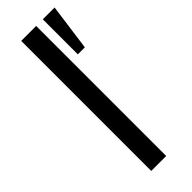

<svg xmlns="http://www.w3.org/2000/svg" viewBox="-240 -721 736 736"><g transform="rotate(-45 128.0 -352.5)"><path d="M75 0V-705H156V0ZM230 -515H192V-705H256Z"/></g></svg>

Font: wassup Sans
Style: Regular
Weight: 400
Version: Version 2.001